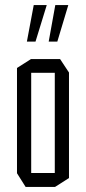

<svg xmlns="http://www.w3.org/2000/svg" viewBox="-20 -737 338 757"><path d="M103 -450V-504H217L252 -451V-450ZM81 0 47 -54V-55H196V0ZM47 -55V-469L102 -504H103V-55ZM196 0V-450H252V-35L197 0ZM172 -573 198 -717H249V-716L206 -573ZM86 -573 113 -717H164V-716L120 -573Z"/></svg>

Font: Foldit Thin Light
Style: Regular
Weight: 300
Version: Version 1.003